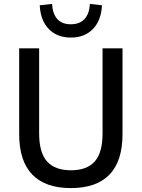

<svg xmlns="http://www.w3.org/2000/svg" viewBox="-20 -952 724 981"><path d="M342 9Q212 9 145 -60Q78 -129 78 -267V-705H180V-270Q180 -172 220.5 -127Q261 -82 343 -82Q424 -82 464 -127Q504 -172 504 -270V-705H606V-267Q606 -129 539.5 -60Q473 9 342 9ZM342 -760Q272 -760 229.5 -803.5Q187 -847 183 -925L246 -932Q249 -881 273 -854.5Q297 -828 342 -828Q387 -828 412 -855Q437 -882 439 -932L501 -925Q497 -847 454.5 -803.5Q412 -760 342 -760Z"/></svg>

Font: Nunito Sans 10pt SemiCondensed SemiBold
Style: Regular
Weight: 600
Width: 4
Designer: Vernon Adams
Foundry: Vernon Adams
Version: Version 3.101;gftools[0.9.27]